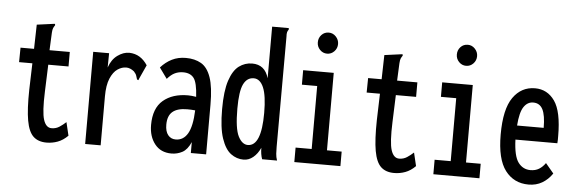

<svg xmlns="http://www.w3.org/2000/svg" viewBox="-46 -809 2892 963"><g transform="rotate(5 1400.0 -328.0)"><path d="M212 11Q170 11 145.5 -12Q121 -35 111 -91Q101 -147 103 -246L107 -379H40L41 -452H109L112 -574L193 -585L203 -586L204 -579Q199 -572 195.5 -564.5Q192 -557 191 -540L187 -452H289V-379H187L182 -243Q178 -140 190.5 -101.5Q203 -63 231 -63Q253 -63 270.5 -74.5Q288 -86 303 -100L319 -33Q295 -9 268 1Q241 11 212 11Z M406 -463H486L485 -391Q499 -432 528 -453Q557 -474 587 -474Q617 -473 639.5 -459Q662 -445 679 -419L648 -351L644 -341L637 -344Q634 -352 631.5 -361.5Q629 -371 618 -383Q598 -399 578 -399Q556 -399 534.5 -384.5Q513 -370 498.5 -336Q484 -302 484 -245V1H406Z M841 11Q787 11 757 -27Q727 -65 727 -123Q727 -207 774 -247Q821 -287 899 -287Q916 -287 940 -283Q936 -354 918.5 -377Q901 -400 865 -400Q842 -400 823 -391Q804 -382 785 -360L746 -414Q771 -442 802 -457.5Q833 -473 872 -473Q917 -473 949 -454.5Q981 -436 998 -387.5Q1015 -339 1015 -250V0H938V-55Q921 -16 895.5 -2.5Q870 11 841 11ZM803 -131Q803 -97 817.5 -79Q832 -61 856 -61Q895 -61 916.5 -98Q938 -135 941 -215Q921 -217 901 -217Q852 -217 827.5 -196.5Q803 -176 803 -131Z M1204 10Q1169 10 1140 -11.5Q1111 -33 1093 -86Q1075 -139 1075 -233Q1075 -325 1092.5 -377.5Q1110 -430 1139.5 -452Q1169 -474 1206 -474Q1270 -474 1289 -407V-667H1373V-659Q1368 -653 1366 -645.5Q1364 -638 1365 -622L1364 -69Q1364 -51 1365 -34Q1366 -17 1372 0H1297Q1288 -24 1288 -57Q1274 -26 1252 -8Q1230 10 1204 10ZM1219 -65Q1287 -65 1287 -232Q1287 -319 1269.5 -360Q1252 -401 1220 -401Q1186 -401 1168.5 -365.5Q1151 -330 1151 -242Q1151 -142 1170.5 -103.5Q1190 -65 1219 -65Z M1459 0V-73H1540V-390H1463V-463H1617V-73H1691V0ZM1575 -556Q1554 -556 1539 -571.5Q1524 -587 1524 -609Q1524 -631 1538.5 -646.5Q1553 -662 1575 -662Q1596 -662 1611 -646Q1626 -630 1626 -609Q1626 -587 1611 -571.5Q1596 -556 1575 -556Z M1962 11Q1920 11 1895.5 -12Q1871 -35 1861 -91Q1851 -147 1853 -246L1857 -379H1790L1791 -452H1859L1862 -574L1943 -585L1953 -586L1954 -579Q1949 -572 1945.5 -564.5Q1942 -557 1941 -540L1937 -452H2039V-379H1937L1932 -243Q1928 -140 1940.5 -101.5Q1953 -63 1981 -63Q2003 -63 2020.5 -74.5Q2038 -86 2053 -100L2069 -33Q2045 -9 2018 1Q1991 11 1962 11Z M2159 0V-73H2240V-390H2163V-463H2317V-73H2391V0ZM2275 -556Q2254 -556 2239 -571.5Q2224 -587 2224 -609Q2224 -631 2238.5 -646.5Q2253 -662 2275 -662Q2296 -662 2311 -646Q2326 -630 2326 -609Q2326 -587 2311 -571.5Q2296 -556 2275 -556Z M2639 10Q2565 10 2521.5 -47Q2478 -104 2478 -228Q2478 -356 2519.5 -415Q2561 -474 2630 -474Q2692 -474 2729 -421.5Q2766 -369 2766 -245Q2766 -235 2766 -226.5Q2766 -218 2765 -209H2554Q2557 -126 2580.5 -94.5Q2604 -63 2642 -63Q2667 -63 2685 -74Q2703 -85 2717 -105L2758 -56Q2737 -25 2707 -7.5Q2677 10 2639 10ZM2556 -280H2690Q2690 -343 2675 -372.5Q2660 -402 2627 -402Q2598 -402 2579.5 -374.5Q2561 -347 2556 -280Z"/></g></svg>

Font: Inconsolata ExtraCondensed SemiBold
Style: Regular
Weight: 600
Width: 2
Monospace: yes
Designer: Raph Levien, Cyreal, Brenton Simpson
Foundry: Raph Levien, Cyreal, Google
Version: Version 3.001; ttfautohint (v1.8.2.53-6de2)